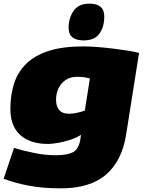

<svg xmlns="http://www.w3.org/2000/svg" viewBox="-35 -815 791 1055"><path d="M-15 167 42 -2Q96 14 155 26Q214 38 272 38Q332 38 365 22Q398 6 407 -52L410 -74Q383 -57 348.5 -46Q314 -35 281.5 -29.5Q249 -24 229 -24Q132 -24 77 -72.5Q22 -121 22 -217Q22 -292 42 -355Q62 -418 108.5 -464Q155 -510 232 -535Q309 -560 424 -560Q458 -560 502 -556.5Q546 -553 590.5 -547.5Q635 -542 672 -536Q709 -530 729 -524L658 -75Q635 69 547.5 144.5Q460 220 299 220Q200 220 122 205Q44 190 -15 167ZM459 -384Q448 -387 431 -390Q414 -393 389 -393Q351 -393 325 -375Q299 -357 286 -328.5Q273 -300 273 -267Q273 -230 290.5 -210Q308 -190 345 -190Q363 -190 385 -194.5Q407 -199 431 -207ZM425 -593Q342 -593 342 -662Q342 -716 369.5 -755.5Q397 -795 456 -795Q538 -795 538 -725Q538 -668 511.5 -630.5Q485 -593 425 -593Z"/></svg>

Font: Georama Expanded Black
Style: Italic
Weight: 900
Width: 7
Italic angle: -9°
Designer: Jean-Baptiste Levee
Foundry: Production Type
Version: Version 1.000